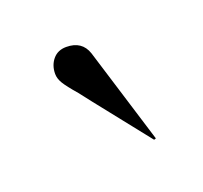

<svg xmlns="http://www.w3.org/2000/svg" viewBox="-49 -745 291 275"><g transform="rotate(-20 97.0 -607.0)"><path d="M146 -523 81 -605 67 -623Q54 -638 49.5 -645.5Q45 -653 45 -660Q45 -673 52.5 -682Q60 -691 73 -691Q97 -691 104 -670L149 -524Z"/></g></svg>

Font: Libre Caslon Display
Style: Regular
Weight: 400
Designer: Pablo Impallari, Rodrigo Fuenzalida
Foundry: Pablo Impallari, Rodrigo Fuenzalida
Version: Version 1.100; ttfautohint (v1.6) -l 8 -r 50 -G 200 -x 14 -D